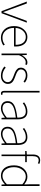

<svg xmlns="http://www.w3.org/2000/svg" viewBox="1555 -2402 859 4009"><g transform="rotate(90 1984.5 -397.5)"><path d="M212.9 0 12.7 -527.3H52.7L176.8 -186.5Q191.4 -144.5 232.4 -37.1H236.3Q276.4 -141.6 291 -186.5L416 -527.3H453.1L255.9 0Z M765.6 12.7Q663.1 12.7 593.8 -62Q524.4 -136.7 524.4 -261.7Q524.4 -385.7 592.3 -462.9Q660.2 -540 752 -540Q844.7 -540 897.9 -476.6Q951.2 -413.1 951.2 -296.9Q951.2 -273.4 949.2 -260.7H562.5Q562.5 -155.3 619.1 -87.4Q675.8 -19.5 767.6 -19.5Q846.7 -19.5 913.1 -68.4L928.7 -37.1Q903.3 -21.5 885.3 -12.7Q867.2 -3.9 834.5 4.4Q801.8 12.7 765.6 12.7ZM562.5 -293.9H916Q916 -398.4 872.1 -452.6Q828.1 -506.8 752 -506.8Q678.7 -506.8 624.5 -448.7Q570.3 -390.6 562.5 -293.9Z M1097.7 0V-527.3H1127L1132.8 -427.7H1134.8Q1196.3 -540 1284.2 -540Q1313.5 -540 1335 -529.3L1326.2 -496.1Q1304.7 -504.9 1279.3 -504.9Q1240.2 -504.9 1200.7 -470.7Q1161.1 -436.5 1132.8 -364.3V0Z M1559.6 12.7Q1454.1 12.7 1368.2 -58.6L1390.6 -87.9Q1469.7 -19.5 1562.5 -19.5Q1626 -19.5 1660.6 -51.8Q1695.3 -84 1695.3 -130.9Q1695.3 -155.3 1684.1 -175.3Q1672.9 -195.3 1651.4 -210Q1629.9 -224.6 1610.8 -233.4Q1591.8 -242.2 1563.5 -252.9Q1532.2 -264.6 1522 -268.6Q1511.7 -272.5 1484.9 -284.2Q1458 -295.9 1446.8 -305.7Q1435.5 -315.4 1419.9 -330.1Q1404.3 -344.7 1398.4 -363.3Q1392.6 -381.8 1392.6 -403.3Q1392.6 -460.9 1436.5 -500.5Q1480.5 -540 1558.6 -540Q1641.6 -540 1705.1 -486.3L1683.6 -459Q1620.1 -506.8 1555.7 -506.8Q1494.1 -506.8 1461.9 -477.1Q1429.7 -447.3 1429.7 -405.3Q1429.7 -386.7 1437.5 -371.1Q1445.3 -355.5 1455.1 -345.7Q1464.8 -335.9 1485.4 -325.2Q1505.9 -314.5 1518.1 -309.1Q1530.3 -303.7 1556.6 -293.9Q1560.5 -293 1581.5 -284.7Q1602.5 -276.4 1607.4 -274.4Q1612.3 -272.5 1630.9 -264.6Q1649.4 -256.8 1655.3 -252.9Q1661.1 -249 1675.8 -240.2Q1690.4 -231.4 1695.3 -224.6Q1700.2 -217.8 1710 -207Q1719.7 -196.3 1723.1 -185.5Q1726.6 -174.8 1729.5 -161.1Q1732.4 -147.5 1732.4 -132.8Q1732.4 -71.3 1686 -29.3Q1639.6 12.7 1559.6 12.7Z M1930.7 12.7Q1877 12.7 1877 -58.6V-793.9H1912.1V-52.7Q1912.1 -19.5 1934.6 -19.5Q1937.5 -19.5 1953.1 -22.5L1960.9 8.8Q1943.4 12.7 1930.7 12.7Z M2243.2 12.7Q2176.8 12.7 2134.3 -22.9Q2091.8 -58.6 2091.8 -129.9Q2091.8 -216.8 2173.3 -262.7Q2254.9 -308.6 2435.5 -329.1Q2441.4 -506.8 2307.6 -506.8Q2214.8 -506.8 2135.7 -443.4L2117.2 -471.7Q2210 -540 2309.6 -540Q2471.7 -540 2471.7 -340.8V0H2441.4L2436.5 -70.3H2433.6Q2332 12.7 2243.2 12.7ZM2246.1 -19.5Q2329.1 -19.5 2435.5 -109.4V-297.9Q2268.6 -279.3 2198.2 -239.3Q2127.9 -199.2 2127.9 -130.9Q2127.9 -73.2 2160.6 -46.4Q2193.4 -19.5 2246.1 -19.5Z M2778.3 12.7Q2711.9 12.7 2669.4 -22.9Q2627 -58.6 2627 -129.9Q2627 -216.8 2708.5 -262.7Q2790 -308.6 2970.7 -329.1Q2976.6 -506.8 2842.8 -506.8Q2750 -506.8 2670.9 -443.4L2652.3 -471.7Q2745.1 -540 2844.7 -540Q3006.8 -540 3006.8 -340.8V0H2976.6L2971.7 -70.3H2968.8Q2867.2 12.7 2778.3 12.7ZM2781.2 -19.5Q2864.3 -19.5 2970.7 -109.4V-297.9Q2803.7 -279.3 2733.4 -239.3Q2663.1 -199.2 2663.1 -130.9Q2663.1 -73.2 2695.8 -46.4Q2728.5 -19.5 2781.2 -19.5Z M3401.4 -790 3390.6 -758.8Q3355.5 -775.4 3327.1 -775.4Q3240.2 -775.4 3240.2 -650.4V-527.3H3365.2V-494.1H3240.2V0H3206.1V-494.1H3132.8V-522.5L3206.1 -527.3V-655.3Q3206.1 -730.5 3237.8 -768.6Q3269.5 -806.6 3328.1 -806.6Q3362.3 -806.6 3401.4 -790Z M3651.4 12.7Q3550.8 12.7 3491.7 -59.1Q3432.6 -130.9 3432.6 -261.7Q3432.6 -385.7 3501.5 -462.9Q3570.3 -540 3668.9 -540Q3714.8 -540 3751 -523.9Q3787.1 -507.8 3831.1 -473.6L3828.1 -573.2V-793.9H3864.3V0H3834L3829.1 -70.3H3827.1Q3744.1 12.7 3651.4 12.7ZM3654.3 -19.5Q3736.3 -19.5 3828.1 -111.3V-434.6Q3748 -506.8 3667 -506.8Q3584 -506.8 3527.3 -435.5Q3470.7 -364.3 3470.7 -261.7Q3470.7 -152.3 3519.5 -85.9Q3568.4 -19.5 3654.3 -19.5Z"/></g></svg>

Font: Bpmf Zihi Sans ExtraLight
Style: ExtraLight
Weight: 250
Foundry: But Ko
Version: Version 1.320